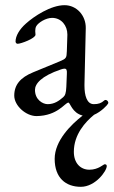

<svg xmlns="http://www.w3.org/2000/svg" viewBox="-20 -434 439 741"><path d="M115 -87C115 -110 138 -140 215 -166C220 -168 226 -169 229 -169C237 -169 239 -163 238 -148L236 -99C235 -74 231 -65 224 -59C208 -45 190 -32 164 -32C145 -32 115 -49 115 -87ZM292 287C348 287 392 226 392 207C392 201 388 200 384 200C379 200 360 221 325 221C291 221 265 196 265 152C265 85 309 37 343 9C371 -3 395 -29 397 -34C397 -35 398 -36 398 -37C398 -45 388 -52 382 -46C371 -36 360 -32 342 -32C315 -32 306 -66 306 -103V-109L311 -325C312 -374 276 -414 229 -414C176 -414 111 -371 80 -343C55 -321 40 -295 40 -274C40 -271 42 -265 48 -265C61 -265 117 -286 117 -300C117 -305 116 -309 116 -314C116 -321 117 -328 120 -333C128 -347 157 -365 181 -365C217 -365 240 -335 240 -301V-299L238 -237C237 -210 236 -208 210 -197L108 -155C59 -135 35 -107 35 -65C35 -26 80 14 121 14C203 13 231 -38 244 -38C251 -38 258 2 299 12C254 47 191 109 191 179C191 253 234 287 292 287Z"/></svg>

Font: EB Garamond 12
Style: Regular
Weight: 400
Version: Version 0.016+